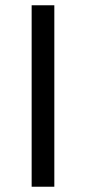

<svg xmlns="http://www.w3.org/2000/svg" viewBox="-20 -708 326 728"><path d="M100 0V-688H186V0Z"/></svg>

Font: Saira Thin
Style: Regular
Weight: 400
Version: Version 1.101